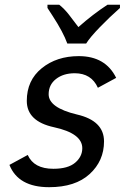

<svg xmlns="http://www.w3.org/2000/svg" viewBox="-20 -759 538 794"><path d="M183.1 15.1Q55.7 15.1 19 -77.1L94.7 -118.2Q120.1 -61 200.7 -61Q261.2 -61 290.8 -86.2Q320.3 -111.3 320.3 -146Q320.3 -207.5 203.1 -232.9Q90.8 -257.3 90.8 -341.8Q90.8 -426.8 152.6 -476.8Q214.4 -526.9 305.7 -526.9Q416.5 -526.9 460.4 -437L384.8 -396Q357.9 -456.1 289.1 -456.1Q242.2 -456.1 211.7 -432.4Q181.2 -408.7 181.2 -369.1Q181.2 -313.5 297.9 -285.6Q410.2 -259.8 410.2 -174.3Q410.2 -93.8 350.8 -39.3Q291.5 15.1 183.1 15.1ZM336.4 -579.1H258.3Q241.7 -625.5 197.3 -693.8L176.3 -726.1V-739.3H225.1Q245.1 -723.6 264.4 -699.2Q283.7 -674.8 304.2 -647Q364.3 -700.2 424.3 -739.3H476.1V-726.1Q433.6 -688.5 392.8 -646.5Q352.1 -604.5 336.4 -579.1Z"/></svg>

Font: Cadman
Style: Italic
Weight: 400
Italic angle: -12°
Designer: Paul James MIller
Foundry: High-Logic / Made with FontCreator
Version: Version 2.114;March 28, 2021;FontCreator 13.0.0.2683 64-bit